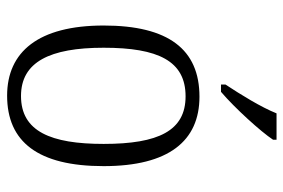

<svg xmlns="http://www.w3.org/2000/svg" viewBox="-152 -654 816 553"><g transform="rotate(90 256.5 -378.0)"><path d="M224 -619V-606H245C291 -645 360 -721 383 -756V-766H307C289 -721 253 -663 224 -619ZM256 10C389 10 459 -79 459 -268C459 -456 386 -544 259 -544C123 -544 54 -455 54 -268C54 -80 130 10 256 10ZM257 -30C159 -30 118 -113 118 -268C118 -425 156 -504 258 -504C357 -504 395 -426 395 -268C395 -116 359 -30 257 -30Z"/></g></svg>

Font: Noto Serif Devanagari SemiCondensed Light
Style: Regular
Weight: 300
Width: 4
Designer: Universal Thirst, Indian Type Foundry and the Monotype Design Team
Foundry: Monotype Imaging Inc.
Version: Version 2.004